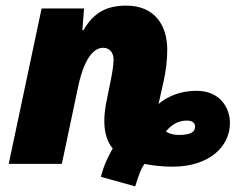

<svg xmlns="http://www.w3.org/2000/svg" viewBox="-20 -583 853 683"><path d="M339 46 461 80C471 48 480 19 494 0C518 5 556 10 593 10C724 10 798 -61 798 -146C798 -199 763 -260 679 -260C620 -260 574 -239 544 -213L562 -294C570 -330 575 -369 575 -406C575 -491 532 -563 429 -563C359 -563 313 -538 277 -476H273L279 -553H128L11 0H200L257 -270C277 -368 310 -413 347 -413C367 -413 384 -399 384 -371C384 -348 378 -319 375 -302L359 -223C342 -141 354 -86 381 -55C365 -26 350 2 339 46ZM616 -103C600 -103 585 -106 570 -115C587 -136 611 -154 644 -154C666 -154 674 -145 674 -132C674 -114 659 -103 616 -103Z"/></svg>

Font: Noto Sans Black
Style: Italic
Weight: 900
Italic angle: -12°
Designer: Monotype Design Team
Foundry: Monotype Imaging Inc.
Version: Version 2.013